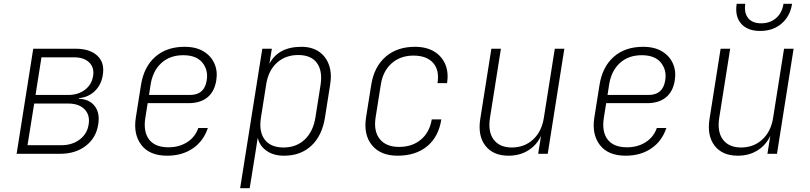

<svg xmlns="http://www.w3.org/2000/svg" viewBox="-20 -805 4240 1005"><path d="M67 0 154 -550H375Q451 -550 490 -513Q529 -476 518 -412Q510 -361 476.5 -328.5Q443 -296 393 -291V-288Q448 -286 476 -249.5Q504 -213 494 -153Q483 -83 429 -41.5Q375 0 295 0ZM166 -308H337Q389 -308 424.5 -335Q460 -362 467 -406Q475 -450 447.5 -477.5Q420 -505 368 -505H197ZM124 -45H302Q358 -45 397.5 -75Q437 -105 444 -154Q452 -203 422.5 -233Q393 -263 337 -263H159Z M855 10Q763 10 720 -46Q677 -102 691 -190L718 -360Q733 -455 792.5 -507.5Q852 -560 946 -560Q1006 -560 1045.5 -536Q1085 -512 1102.5 -472Q1120 -432 1112 -384Q1103 -326 1066 -295.5Q1029 -265 967 -265H753L741 -190Q729 -117 760 -75.5Q791 -34 862 -34Q918 -34 960 -61Q1002 -88 1018 -135H1068Q1045 -66 989 -28Q933 10 855 10ZM760 -308H975Q1050 -308 1062 -384Q1071 -438 1039.5 -477Q1008 -516 939 -516Q869 -516 824 -474.5Q779 -433 768 -360Z M1237 180 1353 -550H1403L1390 -471Q1437 -560 1558 -560Q1612 -560 1649 -535Q1686 -510 1702 -465Q1718 -420 1708 -361L1681 -190Q1666 -95 1610 -42.5Q1554 10 1467 10Q1412 10 1375.5 -15.5Q1339 -41 1329 -84L1316 0L1287 180ZM1464 -33Q1531 -33 1575 -74.5Q1619 -116 1631 -190L1658 -361Q1669 -435 1638.5 -476Q1608 -517 1541 -517Q1474 -517 1429 -476Q1384 -435 1373 -361L1346 -190Q1334 -116 1365.5 -74.5Q1397 -33 1464 -33Z M2061 10Q1972 10 1927 -45Q1882 -100 1896 -190L1923 -360Q1938 -455 1998 -507.5Q2058 -560 2152 -560Q2211 -560 2251.5 -536Q2292 -512 2310.5 -469Q2329 -426 2320 -370H2270Q2281 -438 2247 -476Q2213 -514 2144 -514Q2076 -514 2030 -473.5Q1984 -433 1973 -360L1946 -190Q1935 -118 1968 -77Q2001 -36 2069 -36Q2138 -36 2183.5 -74.5Q2229 -113 2240 -180H2290Q2276 -89 2216 -39.5Q2156 10 2061 10Z M2642 10Q2561 10 2520.5 -42.5Q2480 -95 2494 -183L2552 -550H2602L2545 -190Q2533 -116 2564 -74.5Q2595 -33 2659 -33Q2725 -33 2770.5 -75Q2816 -117 2827 -190L2884 -550H2934L2847 0H2797L2812 -94Q2790 -46 2745.5 -18Q2701 10 2642 10Z M3255 10Q3163 10 3120 -46Q3077 -102 3091 -190L3118 -360Q3133 -455 3192.5 -507.5Q3252 -560 3346 -560Q3406 -560 3445.5 -536Q3485 -512 3502.5 -472Q3520 -432 3512 -384Q3503 -326 3466 -295.5Q3429 -265 3367 -265H3153L3141 -190Q3129 -117 3160 -75.5Q3191 -34 3262 -34Q3318 -34 3360 -61Q3402 -88 3418 -135H3468Q3445 -66 3389 -28Q3333 10 3255 10ZM3160 -308H3375Q3450 -308 3462 -384Q3471 -438 3439.5 -477Q3408 -516 3339 -516Q3269 -516 3224 -474.5Q3179 -433 3168 -360Z M3842 10Q3761 10 3720.5 -42.5Q3680 -95 3694 -183L3752 -550H3802L3745 -190Q3733 -116 3764 -74.5Q3795 -33 3859 -33Q3925 -33 3970.5 -75Q4016 -117 4027 -190L4084 -550H4134L4047 0H3997L4012 -94Q3990 -46 3945.5 -18Q3901 10 3842 10ZM3959 -643Q3892 -643 3859 -681.5Q3826 -720 3836 -785H3881Q3874 -738 3896 -710.5Q3918 -683 3964 -683Q4011 -683 4042.5 -710.5Q4074 -738 4081 -785H4126Q4116 -720 4071 -681.5Q4026 -643 3959 -643Z"/></svg>

Font: JetBrains Mono Thin
Style: Italic
Weight: 100
Italic angle: -9°
Monospace: yes
Designer: Philipp Nurullin, Konstantin Bulenkov
Foundry: JetBrains
Version: Version 2.305; ttfautohint (v1.8.4.7-5d5b)